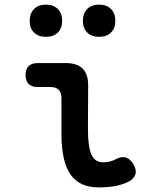

<svg xmlns="http://www.w3.org/2000/svg" viewBox="-20 -804 640 834"><path d="M362 -244Q362 -169 376.5 -134Q391 -99 429 -99Q443 -99 457.5 -102.5Q472 -106 486 -114Q511 -126 529 -119Q547 -112 560 -90Q574 -66 568 -47Q562 -28 541 -16Q511 -1 478.5 4.5Q446 10 409 10Q369 10 338.5 -3Q308 -16 287.5 -44.5Q267 -73 257 -117Q247 -161 247 -223V-377Q247 -402 235 -414Q223 -426 199 -426H143Q118 -426 104.5 -439Q91 -452 91 -478Q91 -504 104.5 -517Q118 -530 143 -530H266Q315 -530 339 -506Q363 -482 363 -433ZM411 -644Q378 -644 359 -662.5Q340 -681 340 -713Q340 -746 359 -765Q378 -784 411 -784Q443 -784 462 -765Q481 -746 481 -713Q481 -681 462 -662.5Q443 -644 411 -644ZM179 -644Q147 -644 128 -662.5Q109 -681 109 -713Q109 -746 128 -765Q147 -784 179 -784Q212 -784 231 -765Q250 -746 250 -713Q250 -681 231 -662.5Q212 -644 179 -644Z"/></svg>

Font: Maple Mono SemiBold
Style: Regular
Weight: 600
Monospace: yes
Designer: subframe7536
Version: Version 7.000